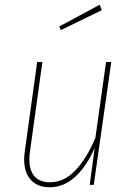

<svg xmlns="http://www.w3.org/2000/svg" viewBox="-20 -781 559 811"><path d="M82 -108Q82 -125 85 -144L137 -519H159L107 -144Q104 -125 104 -108Q104 -60 126.5 -35.5Q149 -11 191 -11Q250 -11 298 -61Q346 -111 383 -199L428 -519H450L376 0H359L380 -157Q347 -80 298.5 -35Q250 10 190 10Q139 10 110.5 -21Q82 -52 82 -108ZM401 -761 410 -738 237 -654 230 -669Z"/></svg>

Font: Fira Sans Condensed Thin
Style: Italic
Weight: 250
Width: 3
Italic angle: -8°
Designer: Carrois Corporate & Edenspiekermann AG
Foundry: Carrois Corporate GbR & Edenspiekermann AG
Version: Version 4.203